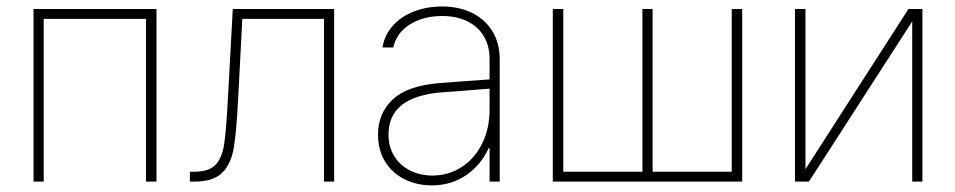

<svg xmlns="http://www.w3.org/2000/svg" viewBox="-20 -558 2936 590"><path d="M83 -530.3H460.9V0H428.7V-500H114.3V0H83Z M563.5 -30.3H576.2Q622.1 -30.3 642.3 -51.5Q662.6 -72.8 668.9 -115.5Q675.3 -158.2 680.7 -261.7L695.3 -530.3H1006.8V0H975.6V-500H724.6L711.9 -255.9Q706.5 -150.9 698.2 -102.5Q689.9 -54.2 662.8 -27.1Q635.7 0 577.1 0H563.5Z M1330.1 -302.7Q1366.7 -305.7 1410.4 -308.8Q1454.1 -312 1484.4 -314V-377.9Q1484.4 -417 1466.6 -446.8Q1448.7 -476.6 1415.8 -492.7Q1382.8 -508.8 1338.9 -508.8Q1281.2 -508.8 1240 -483.2Q1198.7 -457.5 1188.5 -412.1H1155.3Q1161.6 -450.7 1187.3 -479.2Q1212.9 -507.8 1252.4 -522.9Q1292 -538.1 1338.9 -538.1Q1389.6 -538.1 1429.7 -518.8Q1469.7 -499.5 1492.7 -462.6Q1515.6 -425.8 1515.6 -376V0H1484.4V-102.5H1481.4Q1458 -50.8 1412.1 -19.5Q1366.2 11.7 1306.6 11.7Q1261.7 11.7 1223.9 -6.8Q1186 -25.4 1163.8 -60.8Q1141.6 -96.2 1141.6 -144.5Q1141.6 -209.5 1186.3 -252Q1231 -294.4 1330.1 -302.7ZM1308.6 -18.6Q1357.9 -18.6 1398.2 -44.4Q1438.5 -70.3 1461.4 -116.5Q1484.4 -162.6 1484.4 -220.7V-285.6L1441.4 -282.2Q1354 -274.9 1338.9 -274.4Q1173.8 -261.7 1173.8 -144.5Q1173.8 -106.9 1191.4 -78.4Q1209 -49.8 1239.7 -34.2Q1270.5 -18.6 1308.6 -18.6Z M1710.9 -530.3V-30.3H1954.1V-530.3H1985.4V-30.3H2228.5V-530.3H2260.7V0H1678.7V-530.3Z M2771.5 -530.3H2814.5V0H2783.2V-492.2L2465.8 0H2422.9V-530.3H2455.1V-38.1Z"/></svg>

Font: Pretendard Thin
Style: Regular
Weight: 100
Designer: Base glyphs from Inter by Rasmus Andersson; Hangeul glyphs from Noto Sans CJK(Source Han Sans) by Jang Soo-young and Kan
Foundry: Kil Hyung-jin
Version: Version 1.309